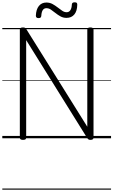

<svg xmlns="http://www.w3.org/2000/svg" viewBox="-20 -1199 983 1665"><path d="M179 14Q152 14 152 -5V-942Q152 -952 158.5 -956.5Q165 -961 179 -961Q191 -961 197 -957.5Q203 -954 209 -945L737 -100V-942Q737 -952 743.5 -956.5Q750 -961 764 -961Q791 -961 791 -942V-5Q791 5 784 9.5Q777 14 765 14Q754 14 748 10.5Q742 7 736 -2L207 -851V-5Q207 5 200.5 9.5Q194 14 179 14ZM314 -1042Q291 -1042 291 -1063Q293 -1117 317 -1147Q341 -1177 382 -1177Q412 -1177 435.5 -1164Q459 -1151 479.5 -1135Q500 -1119 519 -1106Q538 -1093 558 -1093Q579 -1093 590.5 -1111Q602 -1129 603 -1160Q604 -1179 627 -1179Q641 -1179 645.5 -1174Q650 -1169 650 -1158Q649 -1103 624.5 -1073.5Q600 -1044 557 -1044Q528 -1044 504.5 -1057Q481 -1070 460.5 -1086.5Q440 -1103 421.5 -1115.5Q403 -1128 382 -1128Q362 -1128 351 -1111.5Q340 -1095 338 -1061Q337 -1051 331.5 -1046.5Q326 -1042 314 -1042ZM0 436H943V446H0ZM0 -20H943V0H0ZM0 -505H943V-500H0ZM0 -956H943V-946H0Z"/></svg>

Font: Playwrite HU Guides
Style: Regular
Weight: 400
Designer: Veronika Burian, José Scaglione
Foundry: TypeTogether
Version: Version 1.003